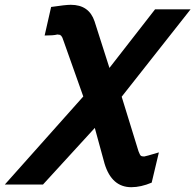

<svg xmlns="http://www.w3.org/2000/svg" viewBox="-63 -581 814 800"><path d="M193 -430 192 -432Q190 -434 189 -434Q188 -434 188 -435Q188 -436 187 -436H184H182L180 -437H175Q160 -433 123 -433L150 -552Q210 -561 232 -561Q308 -561 331 -492L393 -298L583 -542H731L444 -178L514 49Q520 65 524 68Q528 71 538 71Q542 71 599 54L569 180Q524 199 484 199Q403 199 373 102L332 -48L116 188H-43L284 -179L201 -413L200 -415Q200 -417 199 -418Q198 -419 198 -422L197 -424L195 -427Q194 -430 193 -430Z"/></svg>

Font: Miedinger
Style: Bold-Italic
Weight: 700
Italic angle: -13°
Version: Version 001.000